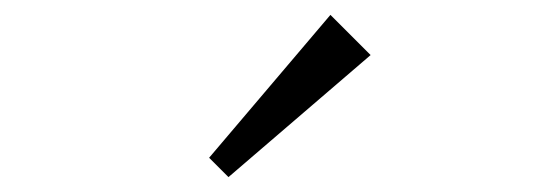

<svg xmlns="http://www.w3.org/2000/svg" viewBox="-20 -933 735 258"><path d="M424 -913 478 -859 287 -695 261 -721Z"/></svg>

Font: Sinkin Sans 300 Light
Style: Regular
Weight: 300
Designer: Keith Bates
Foundry: K-Type
Version: Sinkin Sans (version 1.0)  by Keith Bates   •   © 2014   www